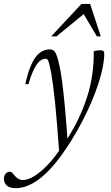

<svg xmlns="http://www.w3.org/2000/svg" viewBox="-101 -697 563 978"><path d="M44 -268.5H28Q39 -319 52.5 -353.2Q66 -387.5 81.8 -407.8Q97.5 -428 115.5 -436.8Q133.5 -445.5 152.5 -445.5Q163.5 -445.5 171.2 -440.5Q179 -435.5 186 -419.2Q193 -403 200 -370.5Q208 -338 215.5 -281.2Q223 -224.5 230.2 -144.5Q237.5 -64.5 244.5 38.5L201 86.5Q195.5 8 190.2 -56.5Q185 -121 179.8 -171.5Q174.5 -222 169.5 -260Q164.5 -298 160 -323.5Q153.5 -357.5 149.2 -373.5Q145 -389.5 141 -393.8Q137 -398 131.5 -398Q117 -398 102.5 -386.8Q88 -375.5 73.5 -347.2Q59 -319 44 -268.5ZM214 50.5 228.5 30.5Q267.5 -28.5 295.8 -86.5Q324 -144.5 342.5 -202.5Q361 -260.5 369.2 -318.5Q377.5 -376.5 376.5 -436Q386 -439 394.5 -440Q403 -441 410.5 -441Q421 -441 425.5 -437Q430 -433 430 -422Q430 -393.5 422.8 -356.2Q415.5 -319 401.5 -275.2Q387.5 -231.5 367.2 -183.2Q347 -135 320.8 -84.2Q294.5 -33.5 262.5 18.5Q209 104.5 160.2 158Q111.5 211.5 66.5 236.5Q21.5 261.5 -20 261.5Q-51.5 261.5 -66.2 248.2Q-81 235 -81 214.5Q-81 197.5 -72 187.5Q-63 177.5 -50.5 177.5Q-45.5 177.5 -40 182.2Q-34.5 187 -26.5 197.5Q-18 208 -7.2 214Q3.5 220 16 220Q40.5 220 72.5 200.8Q104.5 181.5 141 143.8Q177.5 106 214 50.5ZM159.5 -511.5 314 -677H358L412.5 -511.5H392.5L319 -636H338.5L186.5 -511.5Z"/></svg>

Font: Newsreader 24pt Light
Style: Italic
Weight: 300
Italic angle: -17°
Designer: Hugues Gentile
Foundry: Production Type
Version: Version 1.003